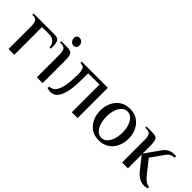

<svg xmlns="http://www.w3.org/2000/svg" viewBox="72 -1369 2109 2109"><g transform="rotate(45 1127.0 -314.5)"><path d="M82 0V-350Q82 -395 69.5 -422.5Q57 -450 12 -450H2V-470H332Q377 -470 392 -445Q407 -420 407 -390V-330H387Q387 -379 357 -404.5Q327 -430 282 -430H172V0Z M522 0V-350Q522 -395 509.5 -422.5Q497 -450 452 -450H432V-470H522Q557 -470 576.5 -461Q596 -452 604 -426Q612 -400 612 -350V0ZM560 -530Q537 -530 520.5 -549Q504 -568 504 -594Q504 -615 516.5 -627Q529 -639 550 -639Q573 -639 589.5 -620Q606 -601 606 -575Q606 -554 593.5 -542Q581 -530 560 -530Z M739 10Q731 10 714.5 7Q698 4 690 1V-24Q714 -24 737.5 -36.5Q761 -49 779.5 -83.5Q798 -118 809 -182.5Q820 -247 820 -350Q820 -395 807.5 -422.5Q795 -450 749 -450V-470H1155V0H1065V-430H889V-350Q889 -238 876.5 -167Q864 -96 842.5 -57.5Q821 -19 794 -4.5Q767 10 739 10Z M1492 10Q1422 10 1373 -23Q1324 -56 1298 -112Q1272 -168 1272 -235Q1272 -303 1298 -358.5Q1324 -414 1373 -447Q1422 -480 1492 -480Q1562 -480 1611 -447Q1660 -414 1686 -358.5Q1712 -303 1712 -235Q1712 -168 1686 -112Q1660 -56 1611 -23Q1562 10 1492 10ZM1492 -30Q1530 -30 1558 -57.5Q1586 -85 1601.5 -131.5Q1617 -178 1617 -235Q1617 -293 1601.5 -339Q1586 -385 1558 -412.5Q1530 -440 1492 -440Q1455 -440 1426.5 -412.5Q1398 -385 1382.5 -339Q1367 -293 1367 -235Q1367 -178 1382.5 -131.5Q1398 -85 1426.5 -57.5Q1455 -30 1492 -30Z M2196 10Q2158 10 2121.5 -9Q2085 -28 2051 -70L1936 -215V0H1846V-350Q1846 -395 1833.5 -422.5Q1821 -450 1776 -450H1756V-470H1846Q1881 -470 1900.5 -461Q1920 -452 1928 -426Q1936 -400 1936 -350V-230L2061 -405Q2083 -435 2112.5 -452.5Q2142 -470 2191 -470H2216V-445Q2193 -445 2169 -435.5Q2145 -426 2126 -400L2016 -245L2131 -100Q2157 -66 2184.5 -45Q2212 -24 2246 -19V0Q2238 4 2224.5 7Q2211 10 2196 10Z"/></g></svg>

Font: El Messiri
Style: Regular
Weight: 400
Designer: Mohamed Gaber
Foundry: Kief Type Foundry
Version: Version 2.020